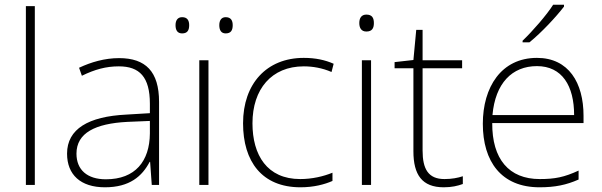

<svg xmlns="http://www.w3.org/2000/svg" viewBox="-20 -786 2559 816"><path d="M128 0V-760H90V0Z M486 -539C425 -539 367 -522 316 -498L328 -464C383 -491 431 -504 485 -504C573 -504 617 -459 617 -345V-305L517 -299C356 -291 265 -238 265 -133C265 -44 322 10 426 10C531 10 584 -37 616 -98H618L625 0H656V-353C656 -482 599 -539 486 -539ZM521 -268 617 -272V-219C616 -101 555 -24 430 -24C351 -24 305 -64 305 -133C305 -221 385 -261 521 -268Z M726 -679C726 -658 734 -644 754 -644C777 -644 784 -658 784 -679C784 -698 777 -713 754 -713C734 -713 726 -698 726 -679ZM912 -679C912 -658 920 -644 939 -644C962 -644 969 -658 969 -679C969 -698 962 -713 939 -713C920 -713 912 -698 912 -679ZM866 0V-530H827V0Z M1257 10C1313 10 1359 -2 1393 -17V-52C1354 -36 1306 -25 1256 -25C1115 -25 1053 -127 1053 -262C1053 -407 1134 -504 1271 -504C1309 -504 1350 -497 1389 -480L1398 -515C1362 -531 1321 -540 1271 -540C1113 -540 1013 -430 1013 -262C1013 -100 1093 10 1257 10Z M1537 -724C1516 -724 1507 -709 1507 -688C1507 -667 1516 -652 1537 -652C1562 -652 1569 -667 1569 -688C1569 -709 1562 -724 1537 -724ZM1557 -530H1518V0H1557Z M1869 -25C1800 -25 1776 -68 1776 -146V-496H1944V-530H1776V-659H1749L1737 -531L1657 -522V-496H1737V-143C1737 -43 1774 10 1866 10C1900 10 1925 4 1947 -4V-37C1926 -30 1900 -25 1869 -25Z M2377 -758V-766H2331C2304 -723 2243 -653 2201 -613V-606H2230C2282 -648 2344 -715 2377 -758ZM2262 -540C2110 -540 2032 -415 2032 -260C2032 -100 2110 10 2273 10C2339 10 2387 0 2439 -23V-61C2378 -33 2339 -25 2274 -25C2143 -25 2071 -110 2072 -263H2460V-294C2460 -434 2397 -540 2262 -540ZM2262 -505C2369 -505 2420 -421 2420 -297H2073C2085 -432 2156 -505 2262 -505Z"/></svg>

Font: Noto Sans Thai Looped ExtraLight
Style: Regular
Weight: 200
Designer: Sasikarn Vongin, Ben Mitchell
Foundry: The Fontpad Ltd
Version: Version 1.001